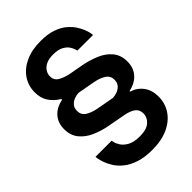

<svg xmlns="http://www.w3.org/2000/svg" viewBox="-302 -965 1315 1315"><g transform="rotate(-45 355.0 -307.5)"><path d="M368 227Q294 227 241.5 209.5Q189 192 155 164.5Q121 137 101.5 106Q82 75 72.5 47.5Q63 20 60.5 2.5Q58 -15 58 -15H214Q214 -15 218 2.5Q222 20 237 43Q252 66 284.5 83.5Q317 101 374 101Q439 101 470 73Q501 45 501 8Q501 -30 475 -49Q449 -68 404 -77L274 -101Q213 -112 159.5 -135.5Q106 -159 73 -199.5Q40 -240 40 -301Q40 -361 75 -401Q110 -441 173 -453V-460Q125 -490 100.5 -528.5Q76 -567 76 -621Q76 -685 110 -735Q144 -785 206 -813.5Q268 -842 353 -842Q419 -842 466.5 -826Q514 -810 545 -784Q576 -758 594.5 -729.5Q613 -701 622.5 -675.5Q632 -650 634.5 -633.5Q637 -617 637 -617H485Q485 -617 481 -632Q477 -647 464 -666.5Q451 -686 423.5 -701Q396 -716 349 -716Q305 -716 278.5 -702.5Q252 -689 239.5 -668Q227 -647 227 -625Q227 -588 257.5 -569.5Q288 -551 336 -541L441 -522Q502 -510 555.5 -487Q609 -464 642 -423.5Q675 -383 675 -322Q675 -262 640 -222Q605 -182 542 -169V-163Q593 -148 624.5 -106Q656 -64 656 -1Q656 64 621.5 115.5Q587 167 523 197Q459 227 368 227ZM427 -216Q443 -216 466 -223Q489 -230 506.5 -248Q524 -266 524 -297Q524 -334 493 -354.5Q462 -375 413 -384L287 -407Q271 -407 248.5 -400Q226 -393 208.5 -375Q191 -357 191 -326Q191 -288 222 -268Q253 -248 302 -239Z"/></g></svg>

Font: Be Vietnam Pro
Style: Bold
Weight: 700
Designer: Lam Bao, Tony Le, Vietanh Nguyen
Foundry: Yellow Type Foundry
Version: Version 1.002; ttfautohint (v1.8.3)